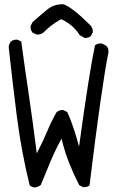

<svg xmlns="http://www.w3.org/2000/svg" viewBox="-20 -855 540 887"><path d="M363.3 9.3Q366.2 9.8 370.4 9.8Q374.5 9.8 381.1 8.1Q387.7 6.3 393.6 1.5Q449.7 -458.5 481 -612.8Q481 -615.2 481 -618.2Q481 -621.1 480.5 -625.5Q478.5 -636.2 469.2 -644.5L451.2 -653.8Q448.7 -654.3 446.3 -654.3Q430.7 -654.3 418.9 -646Q391.6 -517.6 345.2 -177.7Q331.1 -228.5 324.7 -247.8Q318.4 -267.1 314.2 -278.6Q310.1 -290 306.2 -300.8Q298.3 -321.3 290.5 -337.4L273.4 -346.2Q271 -346.7 269 -346.7Q252.9 -346.7 240.7 -335.9Q216.8 -293.5 198.2 -248.8Q179.7 -204.1 156.2 -159.2L149.9 -146.5Q132.3 -287.6 113.8 -412.8Q95.2 -538.1 78.1 -663.1L61.5 -671.4Q59.1 -671.9 56.6 -671.9Q41 -671.9 30.3 -663.1Q22 -652.3 20 -638.7Q37.6 -476.1 58.1 -315.4Q78.6 -154.8 117.2 1.5Q127.4 9.3 140.6 11.2Q156.2 9.3 168.5 -0.5Q189.5 -50.8 210.4 -102.1Q231.4 -153.3 258.8 -204.1L264.2 -214.4L267.1 -203.1Q280.8 -148.9 301 -98.1Q321.3 -47.4 346.2 0.5ZM374 -679.7Q389.6 -679.7 399.9 -688.5L408.7 -706.1Q408.7 -708 408.7 -710Q408.7 -726.6 396.5 -739.3Q315.4 -819.8 273.4 -835.4Q271 -835.4 268.6 -835.4Q228 -835.4 197.3 -810.1Q163.6 -782.2 130.4 -752.9L121.6 -735.4Q121.1 -732.4 121.1 -730.2Q121.1 -728 121.3 -724.9Q121.6 -721.7 123 -718.3Q125 -710.4 129.9 -704.6L147.5 -695.8Q149.9 -695.3 152.3 -695.3Q168.5 -695.3 180.7 -704.6Q214.4 -739.7 262.7 -766.6Q297.4 -750.5 322.3 -725.6Q337.4 -710.4 348.1 -692.9L369.6 -680.2Q372.1 -679.7 374 -679.7Z"/></svg>

Font: Bakudai
Style: Light
Weight: 300
Version: Version 1.48